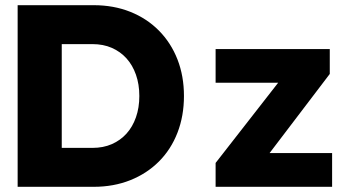

<svg xmlns="http://www.w3.org/2000/svg" viewBox="-20 -720 1361 740"><path d="M48 0V-700H341Q418 -700 482 -674.5Q546 -649 592.5 -602Q639 -555 664 -491Q689 -427 689 -350Q689 -273 664 -208.5Q639 -144 592.5 -97.5Q546 -51 482 -25.5Q418 0 341 0ZM218 -116 195 -150H336Q378 -150 411 -164.5Q444 -179 467.5 -205Q491 -231 504 -268Q517 -305 517 -350Q517 -395 504 -432Q491 -469 467.5 -495Q444 -521 411 -535.5Q378 -550 336 -550H192L218 -582ZM811 0V-92L1052 -401H811V-531H1251V-435L1019 -130H1260V0Z"/></svg>

Font: Our Lexend
Style: Bold
Weight: 700
Designer: Bonnie Shaver-Troup, Thomas Jockin
Foundry: Lexend
Version: Version 1.007